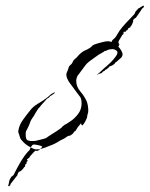

<svg xmlns="http://www.w3.org/2000/svg" viewBox="-20 -694 530 680"><path d="M12 -34Q11 -34 9 -36Q9 -37 10.5 -42Q12 -47 12 -48Q13 -51 13.5 -55.5Q14 -60 16 -59L17 -60Q15 -62 16 -62.5Q17 -63 18 -64Q20 -69 23.5 -70.5Q27 -72 29 -76Q32 -82 39.5 -96.5Q47 -111 57.5 -128Q68 -145 79 -157Q85 -161 87 -168L89 -172Q73 -180 63 -190.5Q53 -201 52 -204L49 -213Q48 -218 46 -222Q44 -226 45 -231Q48 -251 60.5 -268.5Q73 -286 86 -302Q97 -317 115.5 -327.5Q134 -338 149 -350Q154 -355 158.5 -358.5Q163 -362 169 -365L174 -367L175 -366Q171 -362 166.5 -359Q162 -356 157 -353L154 -349L146 -344L139 -336Q135 -331 130 -326Q125 -321 121 -315Q120 -314 119 -313Q118 -312 116 -310Q111 -303 107 -296Q103 -289 99 -282Q96 -278 93 -273.5Q90 -269 88 -264Q86 -258 83.5 -252Q81 -246 78 -240L72 -229Q71 -226 71 -222.5Q71 -219 71 -216Q71 -209 73 -203Q75 -197 82 -196Q87 -194 94.5 -194.5Q102 -195 105 -195Q105 -195 120 -198.5Q135 -202 143 -205Q145 -207 153 -212Q161 -217 164 -219Q172 -224 180.5 -229.5Q189 -235 197 -241Q199 -243 200.5 -245Q202 -247 204 -248Q206 -250 209 -252Q212 -254 215 -255Q216 -256 229.5 -264.5Q243 -273 256 -289.5Q269 -306 269 -328Q269 -340 265 -349Q240 -382 227.5 -399.5Q215 -417 215 -429Q215 -435 217 -438Q222 -449 223 -454.5Q224 -460 233 -467Q235 -469 238 -475.5Q241 -482 243 -483Q252 -490 256 -495.5Q260 -501 269 -508Q275 -513 282.5 -516Q290 -519 296 -523Q304 -528 306 -531Q308 -534 316 -537Q324 -540 339.5 -544Q355 -548 362 -548Q369 -548 375 -545Q375 -550 386 -559Q391 -564 394 -570Q402 -585 414.5 -599.5Q427 -614 439 -626Q451 -638 455 -643Q458 -646 458.5 -649.5Q459 -653 464 -657Q465 -658 464.5 -659.5Q464 -661 466 -659Q466 -659 468 -661Q467 -663 471 -664.5Q475 -666 477 -668Q478 -668 482 -671Q486 -674 487 -674Q488 -673 488.5 -673.5Q489 -674 490 -672Q488 -666 486 -665H484Q484 -664 478.5 -656Q473 -648 467.5 -640Q462 -632 461 -631Q460 -631 459.5 -630Q459 -629 458 -630L454 -625Q452 -627 452 -624Q451 -623 451.5 -620.5Q452 -618 451 -616Q451 -615 447.5 -607.5Q444 -600 442 -600V-599Q442 -597 437 -595Q432 -593 433 -591Q432 -587 430 -587Q428 -587 426 -584Q425 -583 424.5 -581.5Q424 -580 422 -581Q421 -581 421 -581.5Q421 -582 420 -582Q417 -582 417.5 -578Q418 -574 416 -572Q415 -571 413.5 -570.5Q412 -570 412 -568Q412 -567 406 -558Q400 -549 400 -547Q400 -547 399.5 -546.5Q399 -546 399 -545Q400 -542 400.5 -541.5Q401 -541 401 -539Q404 -535 402.5 -535Q401 -535 400 -536Q400 -535 401 -534.5Q402 -534 401 -532L399 -529Q411 -516 414 -504V-501Q414 -496 411 -492Q408 -488 405 -486Q401 -483 397 -479Q393 -475 388 -472Q387 -468 379.5 -463.5Q372 -459 367 -459L368 -458Q365 -455 361.5 -452Q358 -449 355 -447H353Q351 -445 351 -443Q349 -443 347.5 -442Q346 -441 344 -440Q341 -435 337.5 -434.5Q334 -434 329 -432Q328 -432 326.5 -430.5Q325 -429 324 -429H323L324 -430Q333 -437 341 -445Q349 -453 358 -460Q363 -464 372 -473Q381 -482 388.5 -492Q396 -502 396 -508Q396 -513 390 -516.5Q384 -520 379 -520Q367 -520 360.5 -516.5Q354 -513 350 -513Q349 -511 340.5 -506.5Q332 -502 329 -500Q321 -494 313 -488.5Q305 -483 297 -477L290 -471Q288 -470 280 -459.5Q272 -449 264.5 -438.5Q257 -428 255 -426Q250 -417 250 -407Q250 -387 265 -369.5Q280 -352 288 -333L291 -321Q292 -313 292.5 -308Q293 -303 292 -295Q291 -293 289.5 -286.5Q288 -280 288 -277Q287 -274 283 -266Q279 -258 274 -252Q273 -250 271 -250Q269 -250 268 -254.5Q267 -259 264 -254Q259 -247 258.5 -247Q258 -247 256.5 -245Q255 -243 247 -230Q243 -229 241.5 -225.5Q240 -222 237 -220Q230 -214 227.5 -213.5Q225 -213 223 -213Q221 -213 213 -207Q207 -203 199.5 -199.5Q192 -196 186 -192Q172 -183 154 -177Q142 -171 122 -166L130 -174Q128 -177 119.5 -179Q111 -181 104 -182H99Q94 -182 89 -172Q95 -168 105 -165H109Q112 -165 115 -165Q118 -165 122 -166Q118 -162 118 -162Q116 -161 115.5 -161.5Q115 -162 114 -162Q114 -161 115 -160Q116 -159 111 -160Q111 -160 104 -160Q104 -159 103.5 -158.5Q103 -158 103 -158Q102 -158 94.5 -149.5Q87 -141 86 -140L84 -136Q83 -134 78.5 -132Q74 -130 77 -127Q79 -125 76 -122Q73 -120 74 -117.5Q75 -115 72 -113Q69 -113 69 -107.5Q69 -102 65 -102Q66 -101 60.5 -95Q55 -89 53 -88Q52 -87 49.5 -86.5Q47 -86 46 -85Q44 -83 46 -83Q44 -81 42 -77Q43 -77 42 -76Q41 -75 42 -74L17 -42Q17 -40 17 -40Q17 -39 15.5 -37.5Q14 -36 12 -34Z"/></svg>

Font: Cherish
Style: Regular
Weight: 400
Designer: Robert E. Leuschke
Foundry: Robert E. Leuschke
Version: Version 1.005